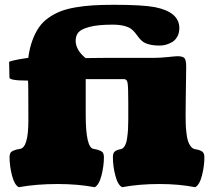

<svg xmlns="http://www.w3.org/2000/svg" viewBox="-20 -760 882 793"><path d="M746.6 -286.6Q746.6 -264.6 747.1 -249.3Q747.6 -233.9 749.8 -212.9Q752 -191.9 756.1 -178.5Q760.3 -165 768.1 -155Q775.9 -145 787.1 -143.6Q795.9 -142.1 800.5 -140.9Q805.2 -139.6 811.8 -136.2Q818.4 -132.8 821.3 -126.5Q824.2 -120.1 824.2 -110.8Q824.2 -74.2 814.2 -35.2Q804.2 3.9 786.1 13.2Q718.8 0 638.7 0Q553.7 0 484.4 13.2Q466.3 3.9 456.3 -35.2Q446.3 -74.2 446.3 -110.8Q446.3 -120.1 448.7 -126.5Q451.2 -132.8 456.5 -136.2Q461.9 -139.6 465.8 -140.9Q469.7 -142.1 477.1 -143.6Q487.8 -145 494.9 -156.7Q502 -168.5 504.9 -188.7Q507.8 -209 508.8 -226.1Q509.8 -243.2 509.8 -267.1V-333.5Q509.8 -397.9 507.3 -415.3Q504.9 -432.6 493.7 -433.1H334V-286.6Q334 -148.9 366.7 -145Q377.9 -143.1 383.3 -141.6Q388.7 -140.1 396 -136.7Q403.3 -133.3 406.2 -127Q409.2 -120.6 409.2 -111.3Q409.2 -74.7 399.2 -35.4Q389.2 3.9 371.1 13.2Q301.8 0 218.3 0Q129.9 0 57.6 13.2Q39.6 3.9 29.5 -35.4Q19.5 -74.7 19.5 -111.3Q19.5 -120.6 22.5 -127Q25.4 -133.3 32.7 -136.7Q40 -140.1 45.4 -141.6Q50.8 -143.1 62 -145Q97.2 -148.9 97.2 -262.7Q97.2 -427.2 95.7 -427.2H92.8Q19 -427.2 19 -439.9Q19 -453.1 18.3 -473.9Q17.6 -494.6 17.6 -503.9Q17.6 -506.3 37.4 -510.7Q57.1 -515.1 77.1 -518.1L96.7 -521Q102.1 -561 113.5 -592.5Q125 -624 140.9 -647Q156.7 -669.9 180.4 -686.5Q204.1 -703.1 230.5 -713.4Q256.8 -723.6 292.7 -729.7Q328.6 -735.8 365.5 -738Q402.3 -740.2 450.2 -740.2Q568.4 -740.2 619.6 -730.5Q720.7 -710.4 720.7 -644Q720.7 -624 712.4 -608.9Q704.1 -593.8 690.9 -586.2Q677.7 -578.6 665 -575.2Q652.3 -571.8 640.1 -571.8Q613.8 -571.8 595.9 -576.7Q578.1 -581.5 568.6 -589.1Q559.1 -596.7 552.2 -606Q545.4 -615.2 538.3 -624.3Q531.2 -633.3 521.2 -640.9Q511.2 -648.4 491.7 -653.3Q472.2 -658.2 444.3 -658.2Q384.3 -658.2 349.6 -648.9Q314.9 -639.6 303.7 -626Q292.5 -612.3 292.5 -591.8Q292.5 -553.7 333.5 -520Q334 -520 353.8 -520.3Q373.5 -520.5 396.5 -520.8Q419.4 -521 428.7 -521H616.2Q641.6 -521 673.3 -524.4Q705.1 -527.8 713.4 -527.8Q735.4 -527.8 742.2 -519.5Q749 -511.2 749 -484.9Q749 -482.9 748.5 -444.8Q748 -406.7 747.3 -359.1Q746.6 -311.5 746.6 -286.6Z"/></svg>

Font: Coustard Black
Style: Regular
Weight: 900
Foundry: vernon adams
Version: Version 1.001;